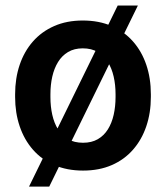

<svg xmlns="http://www.w3.org/2000/svg" viewBox="-20 -613 604 701"><path d="M483.4 -592.8 159.7 68.4H85.9L409.7 -592.8ZM35.2 -258.8V-269Q35.2 -327.1 51.8 -376.2Q68.4 -425.3 100.1 -461.4Q131.8 -497.6 177.7 -517.8Q223.6 -538.1 282.2 -538.1Q341.8 -538.1 387.9 -517.8Q434.1 -497.6 465.8 -461.4Q497.6 -425.3 514.2 -376.2Q530.8 -327.1 530.8 -269V-258.8Q530.8 -201.2 514.2 -152.1Q497.6 -103 465.8 -66.7Q434.1 -30.3 388.2 -10.3Q342.3 9.8 283.2 9.8Q224.6 9.8 178.2 -10.3Q131.8 -30.3 100.1 -66.7Q68.4 -103 51.8 -152.1Q35.2 -201.2 35.2 -258.8ZM164.1 -269V-258.8Q164.1 -224.1 170.9 -193.8Q177.7 -163.6 191.9 -140.6Q206.1 -117.7 228.8 -104.7Q251.5 -91.8 283.2 -91.8Q314.5 -91.8 336.9 -104.7Q359.4 -117.7 373.8 -140.6Q388.2 -163.6 395 -193.8Q401.9 -224.1 401.9 -258.8V-269Q401.9 -303.2 395 -333.3Q388.2 -363.3 373.8 -386.5Q359.4 -409.7 336.7 -423.1Q314 -436.5 282.2 -436.5Q251 -436.5 228.5 -423.1Q206.1 -409.7 191.9 -386.5Q177.7 -363.3 170.9 -333.3Q164.1 -303.2 164.1 -269Z"/></svg>

Font: Roboto SemiBold
Style: Regular
Weight: 600
Designer: Christian Robertson
Foundry: Google
Version: Version 3.009; 2024